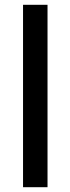

<svg xmlns="http://www.w3.org/2000/svg" viewBox="-20 -831 293 800"><path d="M178 -51H76V-811H178Z"/></svg>

Font: Noto Sans Tamil UI SemiCondensed Medium
Style: Regular
Weight: 500
Width: 4
Designer: Jelle Bosma - Monotype Design Team
Foundry: Monotype Imaging Inc.
Version: Version 2.004; ttfautohint (v1.8.4.7-5d5b)